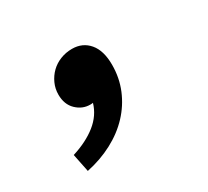

<svg xmlns="http://www.w3.org/2000/svg" viewBox="-95 -373 790 728"><g transform="rotate(-30 300.0 -9.5)"><path d="M104 206 88 127Q152 107 194 73.5Q236 40 250 -8Q246 -7 238 -7Q204 -7 178 -32Q152 -57 152 -100Q152 -126 162.5 -149Q173 -172 190.5 -189Q208 -206 232 -215.5Q256 -225 283 -225Q329 -225 357 -192Q385 -159 385 -97Q385 -40 364.5 9.5Q344 59 307 98.5Q270 138 218 165.5Q166 193 104 206Z"/></g></svg>

Font: Source Code Pro Black
Style: Italic
Weight: 900
Italic angle: -11°
Monospace: yes
Designer: Paul D. Hunt, Teo Tuominen
Foundry: Adobe Systems Incorporated
Version: Version 1.050;PS 1.000;hotconv 16.6.51;makeotf.lib2.5.65220